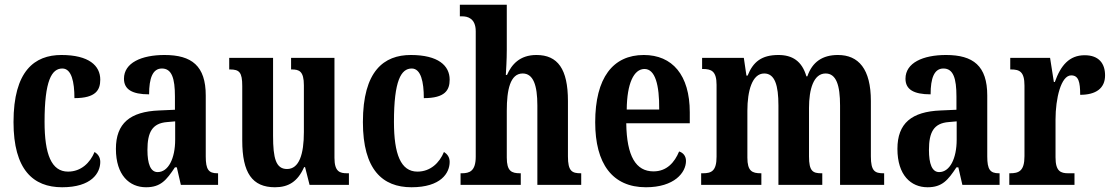

<svg xmlns="http://www.w3.org/2000/svg" viewBox="-20 -780 4694 810"><path d="M242 10C366 10 403 -50 403 -97C403 -117 393 -130 379 -139C360 -93 322 -56 267 -56C197 -56 168 -129 168 -266C168 -440 198 -491 243 -491C282 -491 294 -434 294 -366C384 -366 403 -400 403 -444C403 -503 355 -548 239 -548C126 -548 37 -481 37 -265C37 -64 120 10 242 10Z M596 10C658 10 682 -20 718 -74H726L743 0H900V-49H897C860 -49 848 -65 848 -120V-377C848 -502 789 -548 674 -548C577 -548 503 -515 503 -448C503 -403 537 -382 609 -382C609 -450 624 -491 663 -491C705 -491 718 -449 718 -373V-317L651 -314C529 -309 469 -260 469 -152C469 -41 526 10 596 10ZM645 -54C615 -54 602 -89 602 -147C602 -222 622 -260 685 -265L719 -268V-191C719 -111 690 -54 645 -54Z M1140 10C1197 10 1236 -14 1263 -75H1267L1286 0H1452V-49H1445C1414 -49 1391 -55 1391 -114V-536H1208V-487H1211C1242 -487 1262 -480 1262 -420V-223C1262 -129 1242 -67 1191 -67C1144 -67 1132 -112 1132 -207V-536H947V-487H950C990 -487 1002 -475 1002 -417V-187C1002 -51 1044 10 1140 10Z M1716 10C1840 10 1877 -50 1877 -97C1877 -117 1867 -130 1853 -139C1834 -93 1796 -56 1741 -56C1671 -56 1642 -129 1642 -266C1642 -440 1672 -491 1717 -491C1756 -491 1768 -434 1768 -366C1858 -366 1877 -400 1877 -444C1877 -503 1829 -548 1713 -548C1600 -548 1511 -481 1511 -265C1511 -64 1594 10 1716 10Z M1923 0H2177V-49H2174C2138 -49 2118 -58 2118 -115V-313C2118 -400 2132 -470 2185 -470C2230 -470 2247 -420 2247 -335V0H2432V-49H2430C2393 -49 2376 -58 2376 -120V-354C2376 -489 2333 -548 2243 -548C2172 -548 2138 -507 2119 -464H2114C2115 -483 2118 -528 2118 -569V-760H1920V-711H1931C1952 -711 1987 -703 1987 -648V-119C1987 -58 1961 -49 1928 -49H1923Z M2705 10C2825 10 2874 -52 2874 -101C2874 -123 2861 -136 2845 -141C2826 -95 2793 -57 2737 -57C2663 -57 2624 -120 2622 -260H2890V-306C2890 -464 2816 -548 2696 -548C2566 -548 2491 -452 2491 -264C2491 -90 2563 10 2705 10ZM2761 -318H2624C2625 -428 2654 -489 2699 -489C2744 -489 2762 -422 2761 -318Z M2938 0H3192V-49H3190C3153 -49 3133 -58 3133 -115V-313C3133 -396 3153 -470 3204 -470C3249 -470 3264 -420 3264 -335V0H3449V-49H3445C3409 -49 3393 -58 3393 -120V-325C3393 -403 3412 -470 3463 -470C3508 -470 3524 -420 3524 -335V0H3710V-49H3707C3671 -49 3654 -58 3654 -120V-354C3654 -489 3602 -548 3515 -548C3450 -548 3407 -519 3386 -458H3382C3363 -523 3322 -548 3264 -548C3193 -548 3157 -519 3134 -461H3129L3118 -536H2942V-489H2945C2981 -489 3003 -480 3003 -422V-119C3003 -58 2981 -49 2945 -49H2938Z M3893 10C3955 10 3979 -20 4015 -74H4023L4040 0H4197V-49H4194C4157 -49 4145 -65 4145 -120V-377C4145 -502 4086 -548 3971 -548C3874 -548 3800 -515 3800 -448C3800 -403 3834 -382 3906 -382C3906 -450 3921 -491 3960 -491C4002 -491 4015 -449 4015 -373V-317L3948 -314C3826 -309 3766 -260 3766 -152C3766 -41 3823 10 3893 10ZM3942 -54C3912 -54 3899 -89 3899 -147C3899 -222 3919 -260 3982 -265L4016 -268V-191C4016 -111 3987 -54 3942 -54Z M4238 0H4513V-49H4487C4455 -49 4433 -57 4433 -116V-276C4433 -364 4456 -462 4499 -462C4530 -462 4537 -435 4537 -380C4603 -380 4642 -407 4642 -462C4642 -512 4616 -547 4556 -547C4491 -547 4455 -504 4430 -434H4426L4410 -536H4242V-487H4245C4281 -487 4302 -478 4302 -419V-121C4302 -58 4278 -49 4241 -49H4238Z"/></svg>

Font: Noto Serif Bengali ExtraCondensed
Style: Bold
Weight: 700
Width: 2
Designer: Juan Bruce, Universal Thirst, Indian Type Foundry and the Monotype Design Team.
Foundry: Monotype Imaging Inc.
Version: Version 2.003